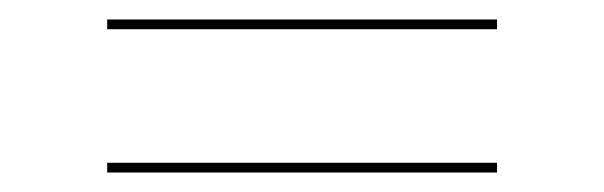

<svg xmlns="http://www.w3.org/2000/svg" viewBox="-20 -437 620 197"><path d="M90 -270H490V-260H90ZM90 -417H490V-407H90Z"/></svg>

Font: Lato 2
Style: Regular
Weight: 100
Designer: Lukasz Dziedzic with Adam Twardoch and Botio Nikoltchev
Foundry: tyPoland Lukasz Dziedzic
Version: Version 2.015; 2015-08-06; http://www.latofonts.com/